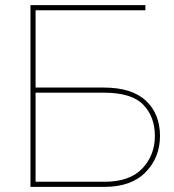

<svg xmlns="http://www.w3.org/2000/svg" viewBox="-20 -730 681 750"><path d="M99 0V-710H548V-690H119V-388H385Q495 -388 550 -336.5Q605 -285 605 -199Q605 -115 549 -57.5Q493 0 388 0ZM119 -20H388Q487 -20 536 -72Q585 -124 585 -199Q585 -274 539.5 -321Q494 -368 385 -368H119Z"/></svg>

Font: Raleway-v4020 Thin
Style: Regular
Weight: 250
Designer: Matt McInerney, Pablo Impallari, Rodrigo Fuenzalida
Foundry: Matt McInerney, Pablo Impallari, Rodrigo Fuenzalida
Version: Version 4.020;PS 004.020;hotconv 1.0.88;makeotf.lib2.5.64775